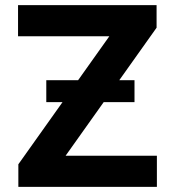

<svg xmlns="http://www.w3.org/2000/svg" viewBox="-20 -727 681 747"><path d="M51.4 -87.8 405.3 -585.8H50.2V-707H589.2V-619.2L235.3 -121.2H590.4V0H51.4ZM160.1 -415.1H503.3V-329.7H160.1Z"/></svg>

Font: Pretendard GOV Variable
Style: Regular
Weight: 400
Designer: Base glyphs from Inter by Rasmus Andersson; Hangul glyphs from Noto Sans CJK(Source Han Sans) by Jang Soo-young and Kang
Foundry: Kil Hyung-jin
Version: Version 1.307;Glyphs 3.2 (3192)